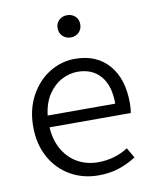

<svg xmlns="http://www.w3.org/2000/svg" viewBox="-85 -820 746 901"><g transform="rotate(-10 287.5 -370.0)"><path d="M49 -265Q49 -348 84 -412Q119 -476 175.5 -510.5Q232 -545 296 -545Q399 -545 457 -478.5Q515 -412 515 -296Q515 -268 511 -249H124Q128 -185 155.5 -139.5Q183 -94 226 -71Q269 -48 321 -48Q399 -48 464 -89L492 -41Q452 -15 408.5 -1Q365 13 312 13Q239 13 179 -21Q119 -55 84 -118Q49 -181 49 -265ZM242 -701Q242 -724 257.5 -738.5Q273 -753 296 -753Q319 -753 334.5 -738.5Q350 -724 350 -701Q350 -677 334.5 -662Q319 -647 296 -647Q273 -647 257.5 -662Q242 -677 242 -701ZM447 -305Q447 -391 407.5 -437Q368 -483 298 -483Q260 -483 223 -464Q186 -445 159 -405Q132 -365 125 -305Z"/></g></svg>

Font: Nebula Sans Book
Style: Regular
Weight: 400
Designer: Paul D. Hunt for Adobe (as Source Sans)
Foundry: Nebula Entertainment & Broadcasting LLC
Version: Version 1.010